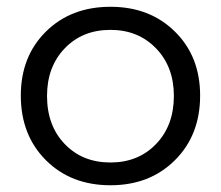

<svg xmlns="http://www.w3.org/2000/svg" viewBox="-20 -549 658 572"><path d="M309.1 -528.8Q426.3 -528.8 501.2 -454.8Q576.2 -380.9 576.2 -264.2Q576.2 -146.5 501.2 -71.8Q426.3 2.9 309.1 2.9Q191.4 2.9 116.7 -71.8Q42 -146.5 42 -264.2Q42 -380.9 116.7 -454.8Q191.4 -528.8 309.1 -528.8ZM309.1 -460Q225.6 -460 172.9 -405Q120.1 -350.1 120.1 -263.2Q120.1 -174.8 172.9 -119.9Q225.6 -64.9 309.1 -64.9Q392.1 -64.9 445.1 -120.1Q498 -175.3 498 -263.2Q498 -350.1 444.8 -405Q391.6 -460 309.1 -460Z"/></svg>

Font: Montserrat-Arabic Light
Style: Regular
Weight: 300
Designer: Mohamed Gaber
Foundry: Kief Type Foundry
Version: Version 5.008;PS 005.008;hotconv 1.0.88;makeotf.lib2.5.64775